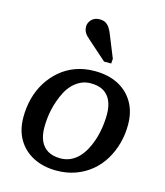

<svg xmlns="http://www.w3.org/2000/svg" viewBox="-121 -911 871 1015"><g transform="rotate(15 314.0 -403.0)"><path d="M442 -198Q450 -222 455 -246Q460 -270 462.5 -295Q465 -320 465 -343Q465 -386 451.5 -416.5Q438 -447 411 -463.5Q384 -480 341 -480Q311 -480 287 -468.5Q263 -457 244 -438Q225 -419 211 -393Q197 -367 187 -337Q179 -314 173.5 -289.5Q168 -265 165.5 -240Q163 -215 163 -192Q163 -149 176.5 -118.5Q190 -88 217.5 -71.5Q245 -55 287 -55Q317 -55 341.5 -66.5Q366 -78 384.5 -97Q403 -116 417.5 -142Q432 -168 442 -198ZM42 -215Q42 -269 55 -318.5Q68 -368 94 -409.5Q120 -451 157 -482.5Q194 -514 241 -531Q288 -548 345 -548Q418 -548 472 -520.5Q526 -493 556.5 -441.5Q587 -390 587 -319Q587 -265 573.5 -216Q560 -167 534.5 -125Q509 -83 472 -52.5Q435 -22 387.5 -4.5Q340 13 283 13Q211 13 156.5 -15Q102 -43 72 -94Q42 -145 42 -215ZM373 -749Q364 -773 354.5 -788Q345 -803 332 -811Q319 -819 298 -819Q271 -819 254.5 -802Q238 -785 238 -763Q238 -749 243.5 -737Q249 -725 259 -715Q269 -705 282 -694L378 -609H417L419 -635Z"/></g></svg>

Font: Roboto Serif Medium
Style: Italic
Weight: 500
Italic angle: -10°
Designer: Greg Gazdowicz
Foundry: Commercial Type
Version: Version 1.008